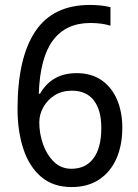

<svg xmlns="http://www.w3.org/2000/svg" viewBox="-20 -745 560 777"><path d="M270 12Q195 12 146.5 -29.5Q98 -71 74.5 -142.5Q51 -214 51 -304Q51 -510 122.5 -617.5Q194 -725 344 -725Q391 -725 427 -716V-641Q392 -652 346 -652Q247 -652 194.5 -582Q142 -512 137 -366H142Q190 -449 290 -449Q350 -449 391 -420.5Q432 -392 453.5 -342Q475 -292 475 -228Q475 -158 451.5 -104Q428 -50 382 -19Q336 12 270 12ZM269 -62Q327 -62 358.5 -104.5Q390 -147 390 -227Q390 -300 359.5 -339Q329 -378 271 -378Q231 -378 201.5 -359.5Q172 -341 155.5 -311.5Q139 -282 139 -250Q139 -205 154 -162Q169 -119 198 -90.5Q227 -62 269 -62Z"/></svg>

Font: Noto Sans Tamil SemiCondensed
Style: Regular
Weight: 400
Width: 4
Designer: Jelle Bosma - Monotype Design Team
Foundry: Monotype Imaging Inc.
Version: Version 2.004; ttfautohint (v1.8.4.7-5d5b)